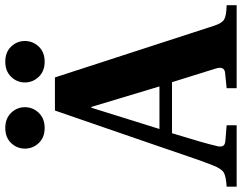

<svg xmlns="http://www.w3.org/2000/svg" viewBox="-143 -806 921 731"><g transform="rotate(-90 317.5 -440.5)"><path d="M191.9 -293.9H354L275.9 -553.2H272.9ZM-27.8 0V-38.1Q12.7 -40.5 26.9 -49.6Q41 -58.6 53.2 -89.8Q64 -116.7 78.4 -158Q92.8 -199.2 113 -258.8Q133.3 -318.4 146 -355L262.2 -691.9H388.2L585 -85.9Q594.7 -55.7 609.1 -47.4Q623.5 -39.1 663.1 -38.1V0H347.2V-38.1L404.8 -43.9Q432.6 -46.4 421.9 -80.1L370.1 -246.1H175.8Q136.7 -119.1 127.9 -79.1Q123 -62.5 126.7 -53.5Q130.4 -44.4 146 -43L206.1 -38.1V0ZM138.4 -753.4Q117.2 -775.9 117.2 -806.2Q117.2 -836.4 138.4 -858.6Q159.7 -880.9 195.8 -880.9Q231.9 -880.9 253.4 -858.6Q274.9 -836.4 274.9 -806.2Q274.9 -775.9 253.4 -753.4Q231.9 -731 195.8 -731Q159.7 -731 138.4 -753.4ZM390.6 -753.4Q369.1 -775.9 369.1 -806.2Q369.1 -836.4 390.6 -858.6Q412.1 -880.9 448.2 -880.9Q484.4 -880.9 505.6 -858.6Q526.9 -836.4 526.9 -806.2Q526.9 -775.9 505.6 -753.4Q484.4 -731 448.2 -731Q412.1 -731 390.6 -753.4Z"/></g></svg>

Font: Linguistics Pro
Style: Bold
Weight: 700
Designer: Stefan Peev, Context Ltd
Foundry: Stefan Peev, Context Ltd
Version: Version 001.000